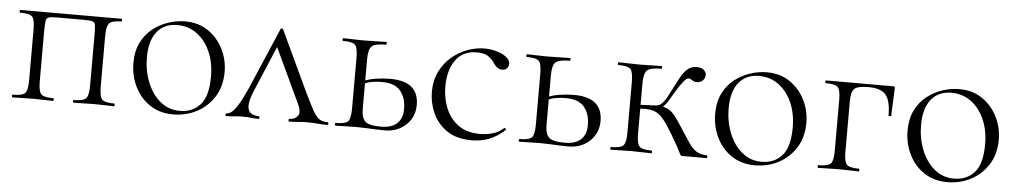

<svg xmlns="http://www.w3.org/2000/svg" viewBox="-32 -618 4467 844"><g transform="rotate(5 2202.0 -196.0)"><path d="M480 -12Q482 -12 482 -6Q482 0 480 0Q461 0 438 -1Q415 -2 392 -2Q367 -2 343 -1Q319 0 301 0Q298 0 298 -6Q298 -12 301 -12Q343 -12 355 -25Q367 -38 367 -81V-305Q367 -336 365 -348.5Q363 -361 352 -364Q341 -367 315 -367H199Q172 -367 161 -364Q150 -361 147.5 -348Q145 -335 145 -303V-81Q145 -38 156.5 -25Q168 -12 211 -12Q213 -12 213 -6Q213 0 211 0Q192 0 169 -1Q146 -2 123 -2Q98 -2 74.5 -1Q51 0 32 0Q29 0 29 -6Q29 -12 32 -12Q75 -12 86.5 -25Q98 -38 98 -81V-305Q98 -349 86.5 -361.5Q75 -374 33 -374Q30 -374 30 -380Q30 -386 33 -386H480Q482 -386 482 -380Q482 -374 480 -374Q437 -374 425.5 -360Q414 -346 414 -303V-81Q414 -38 425.5 -25Q437 -12 480 -12Z M741 13Q682 13 638.5 -16Q595 -45 571.5 -93.5Q548 -142 548 -198Q548 -250 567 -288Q586 -326 617.5 -350.5Q649 -375 686 -387Q723 -399 759 -399Q819 -399 862 -369Q905 -339 928 -292Q951 -245 951 -193Q951 -129 922 -83Q893 -37 845.5 -12Q798 13 741 13ZM769 -5Q825 -5 859 -42.5Q893 -80 893 -167Q893 -228 872 -276Q851 -324 813.5 -352Q776 -380 726 -380Q669 -380 637 -340.5Q605 -301 605 -227Q605 -168 625.5 -117Q646 -66 683 -35.5Q720 -5 769 -5Z M975 0Q971 0 971 -6Q971 -12 975 -12Q986 -12 998 -21.5Q1010 -31 1026 -57Q1042 -83 1064 -132L1179 -401Q1181 -405 1185.5 -405Q1190 -405 1191 -401L1315 -137Q1340 -85 1355 -58Q1370 -31 1384 -21.5Q1398 -12 1420 -12Q1425 -12 1425 -6Q1425 0 1420 0Q1398 0 1375 -2Q1352 -4 1330 -4Q1312 -4 1291 -2Q1270 0 1253 0Q1249 0 1249 -6Q1249 -12 1253 -12Q1276 -12 1289 -28.5Q1302 -45 1283 -84L1166 -333L1184 -352L1087 -123Q1068 -78 1068.5 -54Q1069 -30 1083 -21Q1097 -12 1116 -12Q1121 -12 1121 -6Q1121 0 1116 0Q1098 0 1084.5 -2Q1071 -4 1047 -4Q1029 -4 1018.5 -3Q1008 -2 999 -1Q990 0 975 0Z M1570 -303V-81Q1570 -45 1586.5 -29Q1603 -13 1655 -13Q1704 -13 1727.5 -35.5Q1751 -58 1751 -99Q1751 -148 1726 -178.5Q1701 -209 1644 -209Q1621 -209 1600.5 -205.5Q1580 -202 1557 -191L1551 -202Q1583 -216 1615.5 -221Q1648 -226 1679 -226Q1805 -226 1805 -122Q1805 -68 1767.5 -33Q1730 2 1673 2Q1657 2 1635 1Q1613 0 1590 -1Q1567 -2 1548 -2Q1523 -2 1499.5 -1Q1476 0 1457 0Q1454 0 1454 -6Q1454 -12 1457 -12Q1500 -12 1511.5 -25Q1523 -38 1523 -81V-305Q1523 -349 1511.5 -361.5Q1500 -374 1458 -374Q1455 -374 1455 -380Q1455 -386 1458 -386Q1476 -386 1499.5 -385Q1523 -384 1548 -384Q1575 -384 1601 -385Q1627 -386 1647 -386Q1650 -386 1650 -380Q1650 -374 1647 -374Q1598 -374 1584 -360Q1570 -346 1570 -303Z M2059 12Q1991 12 1948.5 -17.5Q1906 -47 1886 -92.5Q1866 -138 1866 -185Q1866 -235 1885 -274Q1904 -313 1935.5 -340Q1967 -367 2005 -381Q2043 -395 2080 -395Q2108 -395 2134 -387.5Q2160 -380 2177 -367Q2194 -354 2194 -338Q2194 -326 2186.5 -317.5Q2179 -309 2165 -309Q2151 -309 2141 -318Q2131 -327 2125 -337Q2113 -354 2096.5 -364.5Q2080 -375 2048 -375Q1987 -375 1955 -330.5Q1923 -286 1923 -214Q1923 -163 1941 -118.5Q1959 -74 1996.5 -46.5Q2034 -19 2094 -19Q2120 -19 2147.5 -26.5Q2175 -34 2197 -54Q2200 -56 2203.5 -52Q2207 -48 2204 -46Q2170 -15 2135 -1.5Q2100 12 2059 12Z M2381 -303V-81Q2381 -45 2397.5 -29Q2414 -13 2466 -13Q2515 -13 2538.5 -35.5Q2562 -58 2562 -99Q2562 -148 2537 -178.5Q2512 -209 2455 -209Q2432 -209 2411.5 -205.5Q2391 -202 2368 -191L2362 -202Q2394 -216 2426.5 -221Q2459 -226 2490 -226Q2616 -226 2616 -122Q2616 -68 2578.5 -33Q2541 2 2484 2Q2468 2 2446 1Q2424 0 2401 -1Q2378 -2 2359 -2Q2334 -2 2310.5 -1Q2287 0 2268 0Q2265 0 2265 -6Q2265 -12 2268 -12Q2311 -12 2322.5 -25Q2334 -38 2334 -81V-305Q2334 -349 2322.5 -361.5Q2311 -374 2269 -374Q2266 -374 2266 -380Q2266 -386 2269 -386Q2287 -386 2310.5 -385Q2334 -384 2359 -384Q2386 -384 2412 -385Q2438 -386 2458 -386Q2461 -386 2461 -380Q2461 -374 2458 -374Q2409 -374 2395 -360Q2381 -346 2381 -303Z M2672 0Q2669 0 2669 -6Q2669 -12 2672 -12Q2715 -12 2726.5 -25Q2738 -38 2738 -81V-305Q2738 -349 2726.5 -361.5Q2715 -374 2673 -374Q2670 -374 2670 -380Q2670 -386 2673 -386Q2691 -386 2714.5 -385Q2738 -384 2763 -384Q2790 -384 2816 -385Q2842 -386 2862 -386Q2865 -386 2865 -380Q2865 -374 2862 -374Q2813 -374 2799 -360Q2785 -346 2785 -303V-81Q2785 -38 2796.5 -25Q2808 -12 2851 -12Q2853 -12 2853 -6Q2853 0 2851 0Q2832 0 2809 -1Q2786 -2 2763 -2Q2738 -2 2714.5 -1Q2691 0 2672 0ZM2987 0Q2983 0 2981 -1.5Q2979 -3 2975 -11.5Q2971 -20 2960.5 -39.5Q2950 -59 2928 -96Q2904 -136 2886.5 -156.5Q2869 -177 2850.5 -184.5Q2832 -192 2805 -192Q2787 -192 2760 -189L2759 -207Q2779 -208 2795.5 -208.5Q2812 -209 2825.5 -210Q2839 -211 2851 -211Q2882 -211 2900.5 -203.5Q2919 -196 2935.5 -176Q2952 -156 2977 -116Q2999 -82 3014 -59.5Q3029 -37 3047 -25Q3065 -13 3095 -12Q3097 -12 3097 -6Q3097 0 3095 0ZM2851 -195V-211Q2862 -211 2871 -217Q2880 -223 2887.5 -233.5Q2895 -244 2902 -257Q2924 -298 2939.5 -329Q2955 -360 2972.5 -377.5Q2990 -395 3017 -395Q3038 -395 3048.5 -385Q3059 -375 3059 -363Q3059 -350 3049 -339.5Q3039 -329 3022 -329Q3013 -329 3007 -332.5Q3001 -336 2996 -339Q2991 -342 2985 -342Q2977 -342 2964.5 -327Q2952 -312 2939 -291Q2926 -270 2916 -253Q2903 -229 2887.5 -212Q2872 -195 2851 -195Z M3308 13Q3249 13 3205.5 -16Q3162 -45 3138.5 -93.5Q3115 -142 3115 -198Q3115 -250 3134 -288Q3153 -326 3184.5 -350.5Q3216 -375 3253 -387Q3290 -399 3326 -399Q3386 -399 3429 -369Q3472 -339 3495 -292Q3518 -245 3518 -193Q3518 -129 3489 -83Q3460 -37 3412.5 -12Q3365 13 3308 13ZM3336 -5Q3392 -5 3426 -42.5Q3460 -80 3460 -167Q3460 -228 3439 -276Q3418 -324 3380.5 -352Q3343 -380 3293 -380Q3236 -380 3204 -340.5Q3172 -301 3172 -227Q3172 -168 3192.5 -117Q3213 -66 3250 -35.5Q3287 -5 3336 -5Z M3884 -386Q3890 -386 3891 -384.5Q3892 -383 3892 -377Q3891 -347 3889 -311.5Q3887 -276 3887 -256Q3887 -254 3881 -254Q3875 -254 3875 -256Q3875 -321 3853.5 -347Q3832 -373 3777 -373Q3728 -373 3714 -359Q3700 -345 3700 -303V-81Q3700 -38 3711.5 -25Q3723 -12 3766 -12Q3768 -12 3768 -6Q3768 0 3766 0Q3747 0 3724 -1Q3701 -2 3678 -2Q3653 -2 3629.5 -1Q3606 0 3587 0Q3584 0 3584 -6Q3584 -12 3587 -12Q3630 -12 3641.5 -25Q3653 -38 3653 -81V-305Q3653 -349 3641.5 -361.5Q3630 -374 3588 -374Q3585 -374 3585 -380Q3585 -386 3588 -386Z M4157 13Q4098 13 4054.5 -16Q4011 -45 3987.5 -93.5Q3964 -142 3964 -198Q3964 -250 3983 -288Q4002 -326 4033.5 -350.5Q4065 -375 4102 -387Q4139 -399 4175 -399Q4235 -399 4278 -369Q4321 -339 4344 -292Q4367 -245 4367 -193Q4367 -129 4338 -83Q4309 -37 4261.5 -12Q4214 13 4157 13ZM4185 -5Q4241 -5 4275 -42.5Q4309 -80 4309 -167Q4309 -228 4288 -276Q4267 -324 4229.5 -352Q4192 -380 4142 -380Q4085 -380 4053 -340.5Q4021 -301 4021 -227Q4021 -168 4041.5 -117Q4062 -66 4099 -35.5Q4136 -5 4185 -5Z"/></g></svg>

Font: Cormorant Garamond Light
Style: Regular
Weight: 300
Designer: Christian Thalmann (Catharsis Fonts)
Foundry: Catharsis Fonts
Version: Version 4.001